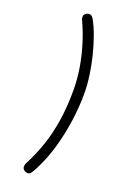

<svg xmlns="http://www.w3.org/2000/svg" viewBox="-189 -925 782 1152"><g transform="rotate(20 202.5 -349.0)"><path d="M141 -813Q138 -819 137.5 -824.5Q137 -830 137 -832Q137 -842 143 -848Q149 -854 156.5 -857.5Q164 -861 171 -861Q179 -861 186 -855.5Q193 -850 199 -839Q220 -802 239 -749.5Q258 -697 273 -637Q288 -577 296.5 -516Q305 -455 305 -400Q305 -315 292 -223.5Q279 -132 253.5 -44Q228 44 187 122Q177 141 168.5 152.5Q160 164 147 163Q137 162 129 157.5Q121 153 117.5 146.5Q114 140 114 134Q114 128 115.5 121.5Q117 115 122 106Q158 37 184 -39.5Q210 -116 223.5 -205Q237 -294 237 -396Q237 -467 225.5 -537.5Q214 -608 193 -677Q172 -746 141 -813Z"/></g></svg>

Font: Playpen Sans Light
Style: Regular
Weight: 300
Designer: Laura Meseguer, Veronika Burian, José Scaglione
Foundry: TypeTogether
Version: Version 1.001